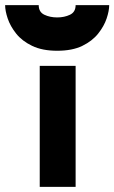

<svg xmlns="http://www.w3.org/2000/svg" viewBox="-110 -729 446 749"><path d="M45 0V-472H185V0ZM113 -531Q55 -531 15.5 -550Q-24 -569 -47 -598Q-70 -627 -80 -657Q-90 -687 -90 -709H41Q41 -682 63 -671.5Q85 -661 113 -661Q141 -661 163 -671.5Q185 -682 185 -709H316Q316 -687 306 -657Q296 -627 273 -598Q250 -569 211 -550Q172 -531 113 -531Z"/></svg>

Font: Lil Grotesk Black
Style: Regular
Weight: 900
Designer: Bastien Sozeau
Foundry: NBR — Bastien Sozeau
Version: Version 3.003; ttfautohint (v1.8.4.7-5d5b);gftools[0.9.33]